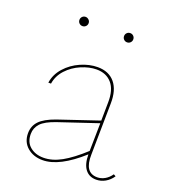

<svg xmlns="http://www.w3.org/2000/svg" viewBox="-112 -659 658 744"><g transform="rotate(20 217.5 -286.5)"><path d="M435 -35Q423 -17 405.5 -7Q388 3 368 3Q339 3 323 -18Q307 -39 307 -79Q216 3 147 3Q109 3 84 -18.5Q59 -40 59 -76Q59 -106 78.5 -126.5Q98 -147 143 -163L309 -219L310 -294Q311 -346 288 -372.5Q265 -399 225 -399Q195 -399 162 -385Q129 -371 105.5 -345.5Q82 -320 77 -287H66Q71 -322 96 -350Q121 -378 156.5 -393.5Q192 -409 226 -409Q272 -409 297 -379Q322 -349 321 -294L318 -82Q316 -7 369 -7Q385 -7 400 -15.5Q415 -24 426 -40ZM147 -7Q183 -7 221 -28Q259 -49 307 -93L309 -208L148 -154Q104 -139 87 -120.5Q70 -102 70 -77Q70 -43 92 -25Q114 -7 147 -7ZM96 -557Q96 -565 101.5 -570.5Q107 -576 115 -576Q122 -576 128 -570.5Q134 -565 134 -557Q134 -549 128.5 -543.5Q123 -538 115 -538Q107 -538 101.5 -543.5Q96 -549 96 -557ZM280 -557Q280 -565 285.5 -570.5Q291 -576 299 -576Q307 -576 312.5 -570.5Q318 -565 318 -557Q318 -549 312.5 -543.5Q307 -538 299 -538Q291 -538 285.5 -543.5Q280 -549 280 -557Z"/></g></svg>

Font: Ysabeau Hairline
Style: Regular
Weight: 100
Designer: Christian Thalmann (Catharsis Fonts)
Version: Version 0.003